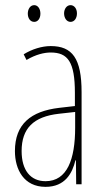

<svg xmlns="http://www.w3.org/2000/svg" viewBox="-20 -716 406 746"><path d="M88 -663C88 -646 97 -631 113 -631C127 -631 137 -644 137 -663C137 -682 127 -696 113 -696C97 -696 88 -680 88 -663ZM229 -664C229 -646 239 -631 254 -631C269 -631 279 -645 279 -664C279 -683 268 -696 254 -696C239 -696 229 -681 229 -664ZM177 -537C143 -537 104 -525 72 -505L83 -483C120 -505 153 -512 177 -512C244 -512 271 -475 271 -355V-304L210 -297C100 -284 38 -234 38 -129C38 -57 73 10 157 10C233 10 261 -43 273 -93H275L276 0H297V-358C297 -489 261 -537 177 -537ZM209 -274 272 -281V-220C272 -97 241 -12 157 -12C99 -12 64 -54 64 -129C64 -217 110 -263 209 -274Z"/></svg>

Font: Noto Sans Kannada ExtraCondensed Thin
Style: Regular
Weight: 100
Width: 2
Designer: Jelle Bosma - Monotype Design Team
Foundry: Monotype Imaging Inc.
Version: Version 2.005